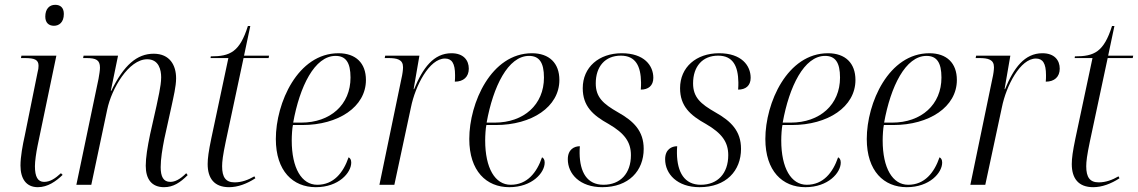

<svg xmlns="http://www.w3.org/2000/svg" viewBox="-20 -767 4724 797"><path d="M204 -660C225 -660 245 -674 245 -709C245 -736 230 -747 209 -747C185 -747 168 -730 168 -698C168 -672 183 -660 204 -660ZM137 10C178 10 212 -14 240 -41L233 -48C209 -26 188 -12 163 -12C137 -12 125 -33 125 -77C125 -97 130 -133 136 -162L214 -536H69L67 -526H82C124 -526 140 -519 140 -494C140 -486 139 -477 136 -467L83 -205C74 -165 65 -116 65 -80C65 -26 88 10 137 10Z M661 10C699 10 728 -9 759 -40L753 -48C727 -22 706 -12 687 -12C658 -12 647 -34 647 -73C647 -108 654 -149 662 -190L692 -326C700 -364 711 -408 711 -442C711 -496 685 -544 618 -544C549 -544 494 -497 442 -390H440L470 -536H327L325 -526H338C379 -526 395 -518 395 -486C395 -475 392 -457 389 -440L297 0H359L425 -312C443 -399 514 -521 591 -521C640 -521 649 -476 649 -446C649 -409 634 -351 630 -329L603 -209C592 -156 585 -113 585 -79C585 -23 610 10 661 10Z M931 10C967 10 1005 -4 1040 -27L1036 -35C1010 -20 983 -10 954 -10C917 -10 902 -31 902 -77C902 -96 905 -122 917 -179L991 -526H1095L1097 -536H993L1019 -659H1009C975 -551 935 -533 855 -533L854 -526H928L857 -192C846 -139 842 -110 842 -86C842 -27 869 10 931 10Z M1291 10C1386 10 1438 -50 1438 -92C1438 -105 1433 -111 1427 -114C1405 -50 1365 0 1297 0C1232 0 1191 -69 1191 -184C1191 -205 1193 -236 1196 -248H1235C1384 -248 1499 -323 1499 -435C1499 -505 1457 -546 1385 -546C1216 -546 1125 -340 1125 -190C1125 -57 1196 10 1291 10ZM1230 -258H1197C1224 -408 1286 -535 1373 -535C1415 -535 1435 -508 1435 -445C1435 -333 1352 -258 1230 -258Z M1646 -439 1555 0H1617L1686 -322C1704 -411 1762 -524 1827 -524C1855 -524 1869 -505 1869 -455C1869 -447 1869 -438 1868 -428C1904 -428 1926 -448 1926 -482C1926 -516 1905 -546 1854 -546C1780 -546 1735 -485 1699 -397H1697L1721 -536H1579L1577 -526H1591C1629 -526 1653 -520 1653 -488C1653 -478 1651 -460 1646 -439Z M2094 10C2189 10 2241 -50 2241 -92C2241 -105 2236 -111 2230 -114C2208 -50 2168 0 2100 0C2035 0 1994 -69 1994 -184C1994 -205 1996 -236 1999 -248H2038C2187 -248 2302 -323 2302 -435C2302 -505 2260 -546 2188 -546C2019 -546 1928 -340 1928 -190C1928 -57 1999 10 2094 10ZM2033 -258H2000C2027 -408 2089 -535 2176 -535C2218 -535 2238 -508 2238 -445C2238 -333 2155 -258 2033 -258Z M2480 10C2590 10 2652 -58 2652 -149C2652 -223 2611 -264 2545 -301C2484 -336 2453 -363 2453 -421C2453 -491 2492 -536 2557 -536C2619 -536 2640 -492 2641 -425C2641 -416 2641 -406 2640 -395C2671 -395 2692 -411 2692 -444C2692 -495 2654 -546 2561 -546C2466 -546 2399 -488 2399 -401C2399 -327 2440 -289 2507 -252C2572 -214 2599 -178 2599 -123C2599 -47 2555 0 2485 0C2417 0 2387 -52 2386 -131C2386 -140 2386 -150 2387 -160C2364 -160 2337 -147 2337 -106C2337 -45 2387 10 2480 10Z M2884 10C2994 10 3056 -58 3056 -149C3056 -223 3015 -264 2949 -301C2888 -336 2857 -363 2857 -421C2857 -491 2896 -536 2961 -536C3023 -536 3044 -492 3045 -425C3045 -416 3045 -406 3044 -395C3075 -395 3096 -411 3096 -444C3096 -495 3058 -546 2965 -546C2870 -546 2803 -488 2803 -401C2803 -327 2844 -289 2911 -252C2976 -214 3003 -178 3003 -123C3003 -47 2959 0 2889 0C2821 0 2791 -52 2790 -131C2790 -140 2790 -150 2791 -160C2768 -160 2741 -147 2741 -106C2741 -45 2791 10 2884 10Z M3323 10C3418 10 3470 -50 3470 -92C3470 -105 3465 -111 3459 -114C3437 -50 3397 0 3329 0C3264 0 3223 -69 3223 -184C3223 -205 3225 -236 3228 -248H3267C3416 -248 3531 -323 3531 -435C3531 -505 3489 -546 3417 -546C3248 -546 3157 -340 3157 -190C3157 -57 3228 10 3323 10ZM3262 -258H3229C3256 -408 3318 -535 3405 -535C3447 -535 3467 -508 3467 -445C3467 -333 3384 -258 3262 -258Z M3744 10C3839 10 3891 -50 3891 -92C3891 -105 3886 -111 3880 -114C3858 -50 3818 0 3750 0C3685 0 3644 -69 3644 -184C3644 -205 3646 -236 3649 -248H3688C3837 -248 3952 -323 3952 -435C3952 -505 3910 -546 3838 -546C3669 -546 3578 -340 3578 -190C3578 -57 3649 10 3744 10ZM3683 -258H3650C3677 -408 3739 -535 3826 -535C3868 -535 3888 -508 3888 -445C3888 -333 3805 -258 3683 -258Z M4099 -439 4008 0H4070L4139 -322C4157 -411 4215 -524 4280 -524C4308 -524 4322 -505 4322 -455C4322 -447 4322 -438 4321 -428C4357 -428 4379 -448 4379 -482C4379 -516 4358 -546 4307 -546C4233 -546 4188 -485 4152 -397H4150L4174 -536H4032L4030 -526H4044C4082 -526 4106 -520 4106 -488C4106 -478 4104 -460 4099 -439Z M4518 10C4554 10 4592 -4 4627 -27L4623 -35C4597 -20 4570 -10 4541 -10C4504 -10 4489 -31 4489 -77C4489 -96 4492 -122 4504 -179L4578 -526H4682L4684 -536H4580L4606 -659H4596C4562 -551 4522 -533 4442 -533L4441 -526H4515L4444 -192C4433 -139 4429 -110 4429 -86C4429 -27 4456 10 4518 10Z"/></svg>

Font: Noto Serif Display SemiCondensed Light
Style: Italic
Weight: 300
Width: 4
Italic angle: -12°
Designer: Monotype Design Team
Foundry: Monotype Imaging Inc.
Version: Version 2.009